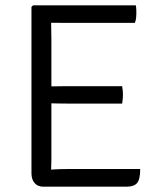

<svg xmlns="http://www.w3.org/2000/svg" viewBox="-20 -703 602 723"><path d="M98.5 -677 104.5 -683H172.5V-620Q172.5 -599 173 -587.5Q173.5 -576 173.5 -555.5V-102.5Q173.5 -92.5 173 -83.8Q172.5 -75 172.5 -64V0H142.5Q122.5 0 110.5 -13.5Q98.5 -27 98.5 -50.5ZM440 -378.5Q441.5 -370.5 442.2 -361.5Q443 -352.5 443 -346Q443 -339.5 442.2 -330.5Q441.5 -321.5 440 -313H233Q222 -313 207.5 -313.2Q193 -313.5 177.2 -313.8Q161.5 -314 147 -314V-377.5Q161.5 -377.5 177.2 -377.8Q193 -378 207.5 -378.2Q222 -378.5 233 -378.5ZM491.5 -683Q493 -674.5 493.2 -666.5Q493.5 -658.5 493.5 -652Q493.5 -645.5 492.5 -635.8Q491.5 -626 488 -617H233Q222 -617 207.5 -617Q193 -617 177.2 -617.2Q161.5 -617.5 147 -618V-683ZM508 -66.5Q508 -27.5 496.2 -13.8Q484.5 0 456.5 0H147V-62.5Q166.5 -64 186.5 -65.2Q206.5 -66.5 234 -66.5Z"/></svg>

Font: Signika Light Light
Style: Regular
Weight: 300
Version: Version 2.001